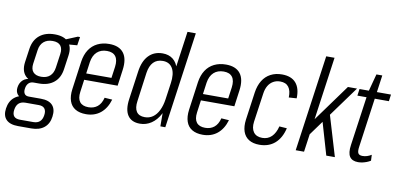

<svg xmlns="http://www.w3.org/2000/svg" viewBox="-103 -1004 3017 1453"><g transform="rotate(10 1405.5 -277.5)"><path d="M194 -160Q122 -160 87.5 -196.5Q53 -233 62 -301L77 -406Q87 -474 131.5 -510.5Q176 -547 248 -547Q319 -547 353 -510.5Q387 -474 377 -406L362 -301Q353 -233 309 -196.5Q265 -160 194 -160ZM94 185Q31 185 2 155Q-27 125 -19 69Q-11 12 26.5 -18.5Q64 -49 127 -49H228Q290 -49 318 -18.5Q346 12 338 69Q331 125 294 155Q257 185 195 185ZM202 135Q266 135 275 69Q280 37 266.5 19Q253 1 221 1H119Q53 1 44 69Q35 135 100 135ZM109 -27Q69 -27 51.5 -49Q34 -71 39 -104Q44 -139 67.5 -160.5Q91 -182 131 -182H197L194 -160H153Q128 -160 113.5 -144.5Q99 -129 96 -104Q92 -80 101.5 -64.5Q111 -49 136 -49H178L175 -27ZM201 -213Q243 -213 268 -235.5Q293 -258 299 -301L314 -407Q320 -450 301.5 -472.5Q283 -495 241 -495Q199 -495 172.5 -472.5Q146 -450 140 -407L125 -301Q119 -258 139 -235.5Q159 -213 201 -213ZM311 -514 422 -560H439L429 -495L307 -485Z M584 7Q534 7 501.5 -12.5Q469 -32 456 -70Q443 -108 450 -161L480 -379Q488 -433 512.5 -470.5Q537 -508 576.5 -527.5Q616 -547 667 -547Q743 -547 777.5 -502Q812 -457 800 -371L783 -247H514L521 -297H737L722 -263L739 -384Q746 -437 725.5 -464.5Q705 -492 659 -492Q612 -492 582.5 -465Q553 -438 545 -386L513 -152Q506 -101 526.5 -74.5Q547 -48 593 -48Q634 -48 662 -70.5Q690 -93 702 -140L761 -136Q740 -66 694.5 -29.5Q649 7 584 7Z M998 7Q933 7 904 -36.5Q875 -80 887 -163L917 -377Q928 -460 969.5 -503.5Q1011 -547 1077 -547Q1125 -547 1157 -521.5Q1189 -496 1201 -448Q1213 -400 1203 -332L1186 -210Q1177 -144 1151 -95Q1125 -46 1085.5 -19.5Q1046 7 998 7ZM1026 -48Q1061 -48 1088 -67Q1115 -86 1133 -122.5Q1151 -159 1158 -208L1176 -333Q1187 -409 1163.5 -450Q1140 -491 1088 -491Q1043 -491 1016 -463Q989 -435 981 -380L951 -159Q943 -105 962 -76.5Q981 -48 1026 -48ZM1154 -178 1233 -740H1297L1193 0H1155Z M1481 7Q1431 7 1398.5 -12.5Q1366 -32 1353 -70Q1340 -108 1347 -161L1377 -379Q1385 -433 1409.5 -470.5Q1434 -508 1473.5 -527.5Q1513 -547 1564 -547Q1640 -547 1674.5 -502Q1709 -457 1697 -371L1680 -247H1411L1418 -297H1634L1619 -263L1636 -384Q1643 -437 1622.5 -464.5Q1602 -492 1556 -492Q1509 -492 1479.5 -465Q1450 -438 1442 -386L1410 -152Q1403 -101 1423.5 -74.5Q1444 -48 1490 -48Q1531 -48 1559 -70.5Q1587 -93 1599 -140L1658 -136Q1637 -66 1591.5 -29.5Q1546 7 1481 7Z M1916 7Q1867 7 1835 -13Q1803 -33 1790 -71Q1777 -109 1784 -163L1814 -377Q1822 -431 1845.5 -469Q1869 -507 1907 -527Q1945 -547 1994 -547Q2066 -547 2101.5 -506Q2137 -465 2134 -388L2074 -384Q2076 -436 2055 -464Q2034 -492 1990 -492Q1960 -492 1936.5 -478.5Q1913 -465 1898.5 -440.5Q1884 -416 1879 -382L1847 -158Q1840 -107 1861.5 -77.5Q1883 -48 1929 -48Q1972 -48 2000.5 -76Q2029 -104 2042 -156L2100 -152Q2082 -75 2035 -34Q1988 7 1916 7Z M2242 -183 2501 -540H2571L2249 -97ZM2299 -740H2363L2259 0H2195ZM2348 -281 2396 -334 2496 0H2430Z M2675 7Q2629 7 2610 -21.5Q2591 -50 2600 -112L2659 -529L2697 -671H2742L2664 -113Q2658 -75 2666 -60Q2674 -45 2700 -45Q2718 -45 2735 -50.5Q2752 -56 2768 -66L2770 -21Q2756 -12 2740 -6Q2724 0 2708 3.5Q2692 7 2675 7ZM2590 -540H2832L2825 -488H2583Z"/></g></svg>

Font: Pathway Extreme Condensed ExtraLight
Style: Italic
Weight: 250
Width: 3
Italic angle: -8°
Version: Version 1.001;gftools[0.9.26]